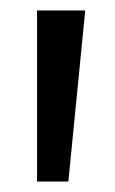

<svg xmlns="http://www.w3.org/2000/svg" viewBox="-20 -828 220 368"><path d="M143 -808V-804L111 -480H51V-808Z"/></svg>

Font: Encode Sans Compressed
Style: SemiBold
Weight: 600
Designer: Pablo Impallari, Andres Torresi
Foundry: Pablo Impallari, Andres Torresi
Version: Version 1.000; ttfautohint (v1.00) -l 8 -r 50 -G 200 -x 14 -